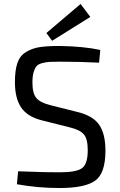

<svg xmlns="http://www.w3.org/2000/svg" viewBox="-20 -933 601 965"><path d="M434 -848 242 -728 213 -767 385 -913ZM279 -702Q401 -700 484 -682L478 -618Q381 -623 283 -623Q247 -623 229 -622Q211 -621 191 -615.5Q171 -610 162.5 -599Q154 -588 148.5 -568.5Q143 -549 143 -518Q143 -463 163 -440Q183 -417 231 -405L370 -370Q448 -351 479 -305Q510 -259 510 -176Q510 -62 458.5 -25Q407 12 279 12Q170 12 65 -7L71 -72Q239 -66 281 -67Q364 -67 392.5 -88Q421 -109 421 -178Q421 -235 401.5 -257.5Q382 -280 334 -292L191 -328Q118 -346 86.5 -392.5Q55 -439 55 -520Q55 -580 67.5 -616.5Q80 -653 110.5 -671.5Q141 -690 178.5 -696Q216 -702 279 -702Z"/></svg>

Font: Exo 2
Style: Regular
Weight: 400
Designer: Natanael Gama
Version: Version 1.001;PS 001.001;hotconv 1.0.70;makeotf.lib2.5.58329